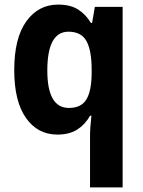

<svg xmlns="http://www.w3.org/2000/svg" viewBox="-20 -576 624 836"><path d="M372 17Q372 -19 378 -72H372Q351 -34 316.5 -12Q282 10 230 10Q144 10 93 -62.5Q42 -135 42 -271Q42 -410 94.5 -483Q147 -556 233 -556Q286 -556 319.5 -535Q353 -514 376 -476H381L393 -546H514V240H372ZM280 -106Q333 -106 355.5 -142Q378 -178 379 -253V-274Q379 -356 356.5 -397Q334 -438 278 -438Q186 -438 186 -269Q186 -106 280 -106Z"/></svg>

Font: Noto Sans Armenian SemiCondensed
Style: Bold
Weight: 700
Width: 4
Designer: Monotype Design Team
Foundry: Monotype Imaging Inc.
Version: Version 2.008; ttfautohint (v1.8.4.7-5d5b)